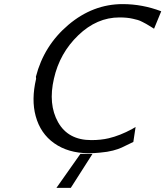

<svg xmlns="http://www.w3.org/2000/svg" viewBox="-20 -731 806 936"><path d="M156 -347Q156 -349 155.5 -352.5Q155 -356 155 -357Q194 -509 313.5 -610Q433 -711 578 -711Q674 -711 766 -676L731 -591Q728 -593 712.5 -602.5Q697 -612 692.5 -614.5Q688 -617 674.5 -624Q661 -631 652 -633.5Q643 -636 628 -639.5Q613 -643 597 -644.5Q581 -646 562 -646Q452 -646 361.5 -559Q271 -472 243 -348Q214 -223 263 -135.5Q312 -48 425 -48Q472 -48 510 -57Q565 -70 624 -102L641 -112L630 -39Q589 -19 573 -11.5Q557 -4 530.5 3Q504 10 468 13Q441 16 410 16Q312 15 244.5 -32.5Q177 -80 154 -165Q132 -245 156 -347ZM255 185 372 19H431L325 185Z"/></svg>

Font: Coval
Style: Light Italic
Weight: 300
Foundry: Context Ltd
Version: Version 001.000